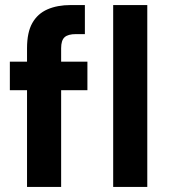

<svg xmlns="http://www.w3.org/2000/svg" viewBox="-20 -740 668 760"><path d="M87 0V-549Q87 -612 108 -649Q129 -686 168 -703Q207 -720 260 -720H316V-605H281Q249 -605 235.5 -592.5Q222 -580 222 -549V0ZM19 -383V-496H326V-383ZM428 0V-720H563V0Z"/></svg>

Font: DM Sans 24pt
Style: Bold
Weight: 700
Designer: Colophon Foundry, Jonny Pinhorn
Foundry: Colophon Foundry
Version: Version 4.004;gftools[0.9.30]